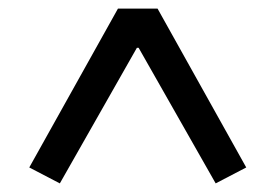

<svg xmlns="http://www.w3.org/2000/svg" viewBox="-20 -718 640 446"><path d="M481 -292 302 -607H298L119 -292L48 -329L254 -698H346L552 -329Z"/></svg>

Font: IBM Plex Sans Thai Looped Text
Style: Regular
Weight: 450
Designer: Mike Abbink, Paul van der Laan, Pieter van Rosmalen, Ben Mitchell, Mark Frömberg
Foundry: Bold Monday
Version: Version 1.1